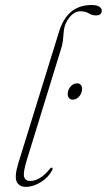

<svg xmlns="http://www.w3.org/2000/svg" viewBox="-20 -738 426 766"><path d="M345 -718Q367 -718 376.5 -711.2Q386 -704.5 386 -696Q386 -676.5 362.5 -676.5Q347.5 -676.5 334 -684.8Q320.5 -693 300.5 -693Q276.5 -693 256.8 -668.2Q237 -643.5 234.5 -613.5Q233 -592 230.8 -574.8Q228.5 -557.5 222.5 -539.5L88 -103Q71.5 -50 76.2 -33Q81 -16 100.5 -16Q117.5 -16 137.8 -27.2Q158 -38.5 178.5 -64Q182.5 -70 186 -69Q191.5 -68.5 189 -60.5Q174 -31 143.5 -11.8Q113 7.5 83 7.5Q56 7.5 46.5 -13.5Q37 -34.5 53 -86.5L215.5 -611.5Q248.5 -718 345 -718ZM270.5 -340.5Q258 -340.5 253 -350.2Q248 -360 251.5 -373Q254.5 -386.5 264.8 -396Q275 -405.5 287.5 -405.5Q300 -405.5 304.8 -396Q309.5 -386.5 306 -373Q303 -360 293 -350.2Q283 -340.5 270.5 -340.5Z"/></svg>

Font: Fraunces 72pt Thin
Style: Italic
Weight: 100
Italic angle: -16°
Version: Version 1.000;[b76b70a41]